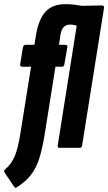

<svg xmlns="http://www.w3.org/2000/svg" viewBox="-50 -709 519 921"><path d="M216 -389 165 -69Q154 0 139.5 47.5Q125 95 99.5 128.5Q74 162 31 189Q22 195 18 187L-28 119Q-33 110 -25 103Q5 78 21 39.5Q37 1 48 -70L99 -389H58Q44 -389 47 -402L60 -482Q63 -494 73 -494H115L123 -543Q136 -618 169 -653.5Q202 -689 264 -689Q288 -689 307.5 -686.5Q327 -684 342 -681L437 -683Q451 -683 449 -671L344 -12Q343 0 333 0H235Q225 0 227 -12L318 -586Q312 -588 303.5 -589.5Q295 -591 285 -591Q266 -591 254.5 -578Q243 -565 239 -535L233 -494H262Q276 -494 273 -482L259 -402Q258 -389 247 -389Z"/></svg>

Font: Sofia Sans Extra Condensed ExtraBold
Style: Italic
Weight: 800
Italic angle: -9°
Designer: Botio Nikoltchev, Ani Petrova
Foundry: lettersoup
Version: Version 4.101; ttfautohint (v1.8.4.7-5d5b)